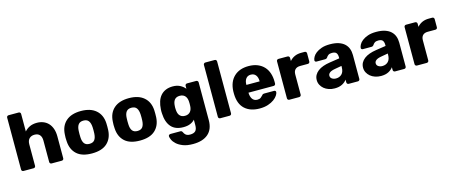

<svg xmlns="http://www.w3.org/2000/svg" viewBox="-52 -1426 5568 2362"><g transform="rotate(-15 2732.5 -245.0)"><path d="M84 0Q73 0 66 -7Q59 -14 59 -25V-685Q59 -696 66 -703Q73 -710 84 -710H212Q223 -710 230 -703Q237 -696 237 -685V-462Q264 -493 302.5 -511.5Q341 -530 395 -530Q438 -530 475 -515.5Q512 -501 539 -472.5Q566 -444 581 -401.5Q596 -359 596 -304V-25Q596 -14 589 -7Q582 0 571 0H442Q431 0 424 -7Q417 -14 417 -25V-298Q417 -345 394.5 -370.5Q372 -396 329 -396Q287 -396 262 -371Q237 -346 237 -298V-25Q237 -14 230 -7Q223 0 212 0Z M955 10Q828 10 762.5 -50Q697 -110 691 -215Q689 -235 689 -260Q689 -285 691 -305Q697 -411 765 -470.5Q833 -530 955 -530Q1077 -530 1145.5 -470.5Q1214 -411 1220 -305Q1221 -285 1221 -260Q1221 -235 1220 -215Q1214 -110 1148 -50Q1082 10 955 10ZM955 -112Q1000 -112 1020.5 -139Q1041 -166 1044 -220Q1045 -235 1045 -260Q1045 -285 1044 -300Q1041 -353 1020.5 -380.5Q1000 -408 955 -408Q911 -408 890 -380.5Q869 -353 867 -300Q866 -285 866 -260Q866 -235 867 -220Q869 -166 890 -139Q911 -112 955 -112Z M1566 10Q1439 10 1373.5 -50Q1308 -110 1302 -215Q1300 -235 1300 -260Q1300 -285 1302 -305Q1308 -411 1376 -470.5Q1444 -530 1566 -530Q1688 -530 1756.5 -470.5Q1825 -411 1831 -305Q1832 -285 1832 -260Q1832 -235 1831 -215Q1825 -110 1759 -50Q1693 10 1566 10ZM1566 -112Q1611 -112 1631.5 -139Q1652 -166 1655 -220Q1656 -235 1656 -260Q1656 -285 1655 -300Q1652 -353 1631.5 -380.5Q1611 -408 1566 -408Q1522 -408 1501 -380.5Q1480 -353 1478 -300Q1477 -285 1477 -260Q1477 -235 1478 -220Q1480 -166 1501 -139Q1522 -112 1566 -112Z M2186 220Q2109 220 2058.5 200Q2008 180 1978 152.5Q1948 125 1935.5 97Q1923 69 1922 53Q1921 42 1929 35Q1937 28 1948 28H2075Q2092 28 2101 48Q2105 57 2110.5 65.5Q2116 74 2125 81.5Q2134 89 2147.5 93.5Q2161 98 2181 98Q2226 98 2248.5 76.5Q2271 55 2271 0V-67Q2248 -41 2212 -26Q2176 -11 2125 -11Q2022 -11 1969.5 -71Q1917 -131 1912 -243Q1911 -258 1911 -269.5Q1911 -281 1912 -296Q1915 -349 1929 -392.5Q1943 -436 1969.5 -466.5Q1996 -497 2035 -513.5Q2074 -530 2125 -530Q2179 -530 2217.5 -509.5Q2256 -489 2281 -458V-495Q2281 -506 2288 -513Q2295 -520 2306 -520H2421Q2432 -520 2439.5 -513Q2447 -506 2447 -495V-14Q2447 101 2379 160.5Q2311 220 2186 220ZM2179 -141Q2203 -141 2220 -149Q2237 -157 2248 -170.5Q2259 -184 2264.5 -201.5Q2270 -219 2271 -238Q2272 -249 2272 -268.5Q2272 -288 2271 -299Q2270 -318 2264.5 -335.5Q2259 -353 2248 -366.5Q2237 -380 2220 -388Q2203 -396 2179 -396Q2154 -396 2137 -388Q2120 -380 2109.5 -365.5Q2099 -351 2094 -332Q2089 -313 2088 -291Q2086 -269 2088 -246Q2089 -224 2094 -205Q2099 -186 2109.5 -172Q2120 -158 2137 -149.5Q2154 -141 2179 -141Z M2590 0Q2579 0 2572 -7Q2565 -14 2565 -25V-685Q2565 -696 2572 -703Q2579 -710 2590 -710H2708Q2719 -710 2726 -703Q2733 -696 2733 -685V-25Q2733 -14 2726 -7Q2719 0 2708 0Z M3091 10Q2972 10 2902.5 -53.5Q2833 -117 2830 -244V-279Q2835 -398 2904 -464Q2973 -530 3090 -530Q3156 -530 3205 -509.5Q3254 -489 3286.5 -453.5Q3319 -418 3335 -369Q3351 -320 3351 -263V-239Q3351 -228 3344 -221Q3337 -214 3326 -214H3006Q3006 -194 3010.5 -174Q3015 -154 3024.5 -138Q3034 -122 3050 -112Q3066 -102 3090 -102Q3119 -102 3135.5 -115Q3152 -128 3160 -138Q3169 -149 3174.5 -151.5Q3180 -154 3192 -154H3316Q3326 -154 3332.5 -148Q3339 -142 3338 -132Q3337 -115 3321 -90.5Q3305 -66 3274.5 -43.5Q3244 -21 3198 -5.5Q3152 10 3091 10ZM3006 -313H3175V-315Q3175 -364 3153 -392.5Q3131 -421 3090 -421Q3050 -421 3028 -392.5Q3006 -364 3006 -315Z M3470 0Q3459 0 3452 -7Q3445 -14 3445 -25V-495Q3445 -506 3452 -513Q3459 -520 3470 -520H3585Q3596 -520 3603.5 -513Q3611 -506 3611 -495V-455Q3637 -486 3674 -503Q3711 -520 3759 -520H3803Q3814 -520 3821 -513Q3828 -506 3828 -495V-392Q3828 -381 3821 -374Q3814 -367 3803 -367H3706Q3664 -367 3642 -345Q3620 -323 3620 -281V-25Q3620 -14 3612.5 -7Q3605 0 3594 0Z M4046 10Q4006 10 3971 -2Q3936 -14 3911 -35Q3886 -56 3871.5 -84Q3857 -112 3857 -145Q3857 -181 3872.5 -209Q3888 -237 3915.5 -258Q3943 -279 3982 -293Q4021 -307 4069 -314L4194 -333V-347Q4194 -383 4179 -402Q4164 -421 4124 -421Q4095 -421 4078.5 -410Q4062 -399 4051 -380Q4041 -367 4026 -367H3914Q3903 -367 3897 -373.5Q3891 -380 3892 -389Q3893 -406 3906 -430.5Q3919 -455 3947 -477Q3975 -499 4019 -514.5Q4063 -530 4126 -530Q4191 -530 4236.5 -515Q4282 -500 4311 -473Q4340 -446 4353.5 -409.5Q4367 -373 4367 -329V-25Q4367 -14 4360 -7Q4353 0 4342 0H4226Q4215 0 4208 -7Q4201 -14 4201 -25V-60Q4181 -31 4142.5 -10.5Q4104 10 4046 10ZM4093 -104Q4138 -104 4167 -133Q4196 -162 4196 -222V-236L4111 -221Q4063 -213 4042 -196.5Q4021 -180 4021 -158Q4021 -132 4042.5 -118Q4064 -104 4093 -104Z M4636 10Q4596 10 4561 -2Q4526 -14 4501 -35Q4476 -56 4461.5 -84Q4447 -112 4447 -145Q4447 -181 4462.5 -209Q4478 -237 4505.5 -258Q4533 -279 4572 -293Q4611 -307 4659 -314L4784 -333V-347Q4784 -383 4769 -402Q4754 -421 4714 -421Q4685 -421 4668.5 -410Q4652 -399 4641 -380Q4631 -367 4616 -367H4504Q4493 -367 4487 -373.5Q4481 -380 4482 -389Q4483 -406 4496 -430.5Q4509 -455 4537 -477Q4565 -499 4609 -514.5Q4653 -530 4716 -530Q4781 -530 4826.5 -515Q4872 -500 4901 -473Q4930 -446 4943.5 -409.5Q4957 -373 4957 -329V-25Q4957 -14 4950 -7Q4943 0 4932 0H4816Q4805 0 4798 -7Q4791 -14 4791 -25V-60Q4771 -31 4732.5 -10.5Q4694 10 4636 10ZM4683 -104Q4728 -104 4757 -133Q4786 -162 4786 -222V-236L4701 -221Q4653 -213 4632 -196.5Q4611 -180 4611 -158Q4611 -132 4632.5 -118Q4654 -104 4683 -104Z M5095 0Q5084 0 5077 -7Q5070 -14 5070 -25V-495Q5070 -506 5077 -513Q5084 -520 5095 -520H5210Q5221 -520 5228.5 -513Q5236 -506 5236 -495V-455Q5262 -486 5299 -503Q5336 -520 5384 -520H5428Q5439 -520 5446 -513Q5453 -506 5453 -495V-392Q5453 -381 5446 -374Q5439 -367 5428 -367H5331Q5289 -367 5267 -345Q5245 -323 5245 -281V-25Q5245 -14 5237.5 -7Q5230 0 5219 0Z"/></g></svg>

Font: Fz Rubik
Style: Bold
Weight: 700
Designer: Hubert and Fischer
Foundry: Hubert and Fischer
Version: Vit hóa bi FontZin.com